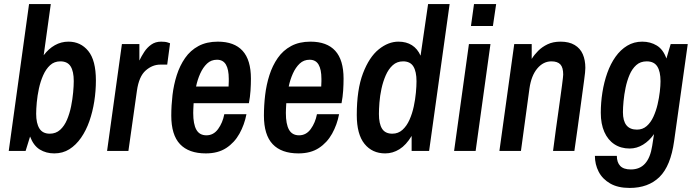

<svg xmlns="http://www.w3.org/2000/svg" viewBox="-20 -743 3427 945"><path d="M247 12Q207 12 176 -7Q145 -26 128 -71L106 0H23L123 -723H230L195 -471Q219 -503 250 -520.5Q281 -538 317 -538Q377 -538 414.5 -492Q452 -446 452 -347Q452 -295 444 -244Q436 -193 420 -147Q404 -101 379 -65Q354 -29 321.5 -8.5Q289 12 247 12ZM225 -85Q255 -85 276 -104Q297 -123 310 -154Q323 -185 330 -220Q337 -255 340 -288Q343 -321 343 -344Q343 -392 327.5 -416.5Q312 -441 277 -441Q247 -441 226.5 -422Q206 -403 192.5 -372.5Q179 -342 171.5 -307Q164 -272 161 -239Q158 -206 158 -183Q158 -136 174 -110.5Q190 -85 225 -85Z M507 0 580 -526H666V-445Q676 -466 690 -487.5Q704 -509 724.5 -523.5Q745 -538 773 -538Q794 -538 805.5 -534Q817 -530 817 -530L803 -425H769Q730 -425 697 -396Q664 -367 654 -297L612 0Z M993 12Q909 12 866 -33.5Q823 -79 823 -174Q823 -224 829 -275Q835 -326 850 -373Q865 -420 891 -457.5Q917 -495 957 -516.5Q997 -538 1052 -538Q1133 -538 1174 -493Q1215 -448 1215 -356Q1215 -328 1213 -297Q1211 -266 1205 -235H933Q932 -219 931.5 -206Q931 -193 931 -187Q931 -132 946.5 -104.5Q962 -77 996 -77Q1031 -77 1053.5 -108Q1076 -139 1084 -181H1193Q1183 -129 1158.5 -85Q1134 -41 1093.5 -14.5Q1053 12 993 12ZM945 -317H1105Q1106 -335 1106 -342.5Q1106 -350 1106 -355Q1106 -401 1092 -425Q1078 -449 1048 -449Q1019 -449 999 -430Q979 -411 965.5 -381Q952 -351 945 -317Z M1449 12Q1365 12 1322 -33.5Q1279 -79 1279 -174Q1279 -224 1285 -275Q1291 -326 1306 -373Q1321 -420 1347 -457.5Q1373 -495 1413 -516.5Q1453 -538 1508 -538Q1589 -538 1630 -493Q1671 -448 1671 -356Q1671 -328 1669 -297Q1667 -266 1661 -235H1389Q1388 -219 1387.5 -206Q1387 -193 1387 -187Q1387 -132 1402.5 -104.5Q1418 -77 1452 -77Q1487 -77 1509.5 -108Q1532 -139 1540 -181H1649Q1639 -129 1614.5 -85Q1590 -41 1549.5 -14.5Q1509 12 1449 12ZM1401 -317H1561Q1562 -335 1562 -342.5Q1562 -350 1562 -355Q1562 -401 1548 -425Q1534 -449 1504 -449Q1475 -449 1455 -430Q1435 -411 1421.5 -381Q1408 -351 1401 -317Z M1876 12Q1812 12 1774 -35Q1736 -82 1736 -177Q1736 -302 1766.5 -382Q1797 -462 1844 -500Q1891 -538 1941 -538Q1980 -538 2007.5 -520.5Q2035 -503 2050 -469L2087 -723H2193L2092 0H2006V-74Q1979 -29 1946 -8.5Q1913 12 1876 12ZM1911 -85Q1940 -85 1961 -104Q1982 -123 1995.5 -153.5Q2009 -184 2016.5 -219Q2024 -254 2027 -287Q2030 -320 2030 -343Q2030 -391 2014.5 -416Q1999 -441 1964 -441Q1934 -441 1913 -422Q1892 -403 1878.5 -372Q1865 -341 1857.5 -306Q1850 -271 1847.5 -238Q1845 -205 1845 -182Q1845 -134 1860.5 -109.5Q1876 -85 1911 -85Z M2215 0 2288 -526H2394L2321 0ZM2298 -615 2313 -723H2422L2406 -615Z M2438 0 2511 -526H2597V-453Q2610 -474 2629 -493Q2648 -512 2675 -525Q2702 -538 2739 -538Q2781 -538 2808.5 -521.5Q2836 -505 2848.5 -476Q2861 -447 2861 -409Q2861 -401 2859.5 -385Q2858 -369 2854.5 -344.5Q2851 -320 2846.5 -285.5Q2842 -251 2836 -208Q2830 -165 2823 -113Q2816 -61 2807 0H2702Q2709 -57 2716 -106Q2723 -155 2728.5 -195Q2734 -235 2738.5 -267Q2743 -299 2746 -322Q2749 -345 2750.5 -358.5Q2752 -372 2752 -376Q2752 -411 2738 -426Q2724 -441 2694 -441Q2654 -441 2624.5 -406Q2595 -371 2586 -308L2544 0Z M3079 182Q3021 182 2983 160Q2945 138 2926.5 102Q2908 66 2908 24H3016Q3016 56 3032.5 73.5Q3049 91 3085 91Q3129 91 3155 62Q3181 33 3190 -25L3199 -83Q3176 -50 3145 -31Q3114 -12 3079 -12Q3036 -12 3004 -33Q2972 -54 2954.5 -93.5Q2937 -133 2937 -188Q2937 -238 2945 -288.5Q2953 -339 2969 -384Q2985 -429 3009.5 -463.5Q3034 -498 3067 -518Q3100 -538 3141 -538Q3181 -538 3212.5 -519Q3244 -500 3260 -455L3281 -526H3365L3298 -49Q3281 74 3226 128Q3171 182 3079 182ZM3115 -105Q3143 -105 3163 -122.5Q3183 -140 3196 -168.5Q3209 -197 3216.5 -229Q3224 -261 3227.5 -291.5Q3231 -322 3231 -343Q3231 -391 3215 -416Q3199 -441 3163 -441Q3132 -441 3111.5 -422.5Q3091 -404 3078.5 -374.5Q3066 -345 3059 -311Q3052 -277 3049 -245Q3046 -213 3046 -191Q3046 -105 3115 -105Z"/></svg>

Font: Archivo Narrow SemiBold
Style: Italic
Weight: 600
Italic angle: -8°
Designer: Hector Gatti
Foundry: Omnibus-Type
Version: Version 3.002